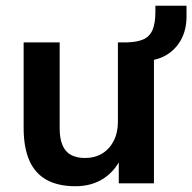

<svg xmlns="http://www.w3.org/2000/svg" viewBox="-20 -636 667 666"><path d="M242 10Q181 10 141 -12.5Q101 -35 81.5 -80Q62 -125 62 -192V-489H187V-190Q187 -156 196.5 -133Q206 -110 225.5 -99Q245 -88 275 -88Q309 -88 334.5 -103.5Q360 -119 374.5 -147.5Q389 -176 389 -214V-489H514V0H392V-102H406Q385 -48 342.5 -19Q300 10 242 10ZM492 -425 421 -470V-489Q456 -490 477.5 -499.5Q499 -509 509 -532Q519 -555 519 -595V-616H627V-579Q627 -536 610.5 -503Q594 -470 564 -449.5Q534 -429 492 -425Z"/></svg>

Font: NunitoSans3
Style: Bold
Weight: 700
Designer: Vernon Adams
Foundry: Vernon Adams
Version: Version 3.101;gftools[0.9.27]